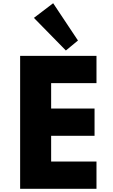

<svg xmlns="http://www.w3.org/2000/svg" viewBox="-20 -1172 704 1192"><path d="M105 0V-825H579V-656H297.5V-498H567V-329H297.5V-169H579V0ZM389 -858.5 190.5 -1061 310 -1152 464 -920.5Z"/></svg>

Font: Spartan Thin ExtraBold
Style: Regular
Weight: 800
Version: Version 1.004